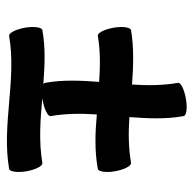

<svg xmlns="http://www.w3.org/2000/svg" viewBox="-22 -502 581 578"><g transform="rotate(90 269.0 -213.5)"><path d="M89 50C221 27 357 73 489 50C497 49 501 25 496 -3C491 -30 480 -52 471 -50C406 -39 340 -44 274 -50C277 -50 280 -50 283 -51C310 -56 332 -67 330 -75C322 -121 322 -167 325 -214C380 -209 435 -207 489 -217C497 -218 501 -242 496 -269C491 -297 480 -318 471 -317C425 -309 379 -309 333 -312C337 -367 340 -421 330 -475C329 -484 305 -487 277 -482C250 -477 228 -467 230 -458C238 -412 238 -366 235 -320C180 -324 125 -326 71 -317C63 -315 59 -292 64 -264C69 -236 80 -215 89 -217C135 -225 181 -224 227 -221C223 -167 220 -112 230 -58C230 -56 232 -54 234 -53C179 -57 125 -60 71 -50C63 -49 59 -25 64 3C69 30 80 52 89 50Z"/></g></svg>

Font: Nupuram Medium
Style: Regular
Weight: 500
Designer: Santhosh Thottingal (santhosh.thottingal@gmail.com)
Foundry: SMC
Version: Version 1.000